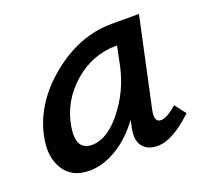

<svg xmlns="http://www.w3.org/2000/svg" viewBox="-83 -518 676 624"><g transform="rotate(-20 255.5 -206.0)"><path d="M459 -100 488 -62Q417 6 364 6Q329 6 312 -16.5Q295 -39 306 -85L310 -104Q272 -52 224 -23Q176 6 129 6Q68 6 40.5 -38.5Q13 -83 27 -149Q49 -257 148 -337.5Q247 -418 359 -418H453L387 -111Q378 -69 403 -69Q423 -69 459 -100ZM165 -70Q217 -70 268 -133.5Q319 -197 337 -278L351 -346H348Q265 -346 200 -289Q135 -232 121 -149Q108 -70 165 -70Z"/></g></svg>

Font: EauTestInfant Semibold
Style: Italic
Weight: 600
Italic angle: -12°
Designer: Christian Thalmann (Catharsis Fonts)
Version: Version 0.001;PS 000.001;hotconv 1.0.88;makeotf.lib2.5.64775